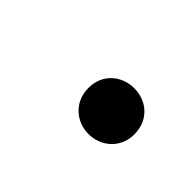

<svg xmlns="http://www.w3.org/2000/svg" viewBox="-26 -429 370 370"><g transform="rotate(45 159.0 -244.5)"><path d="M201 -182C234 -182 264 -206 264 -244C264 -284 234 -307 201 -307C168 -307 138 -284 138 -245C138 -206 168 -182 201 -182Z"/></g></svg>

Font: Sprat Condensed Medium
Style: Regular
Weight: 500
Width: 3
Designer: Ethan Nakache
Foundry: Collletttivo
Version: Version 2.000;Glyphs 3.2 (3217)